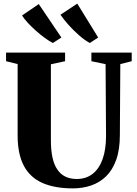

<svg xmlns="http://www.w3.org/2000/svg" viewBox="-20 -1034 756 1062"><path d="M383.5 8Q283 8 214.8 -22Q146.5 -52 112 -116.8Q77.5 -181.5 77.5 -284.5V-679.5L13.5 -695.5V-743H340V-695.5L261.5 -678.5V-258.5Q261.5 -203.5 270.2 -163.2Q279 -123 297 -96.5Q315 -70 341.8 -57Q368.5 -44 404 -44Q456 -44 492.2 -72.2Q528.5 -100.5 547.5 -153.8Q566.5 -207 566.5 -282L564 -679L485.5 -695.5V-743H708.5V-695.5L645.5 -679.5L643 -287.5Q643 -206.5 622.8 -150Q602.5 -93.5 566.8 -58.8Q531 -24 483.8 -8Q436.5 8 383.5 8ZM272 -796.5Q253 -806 228.5 -823.8Q204 -841.5 179.2 -863.5Q154.5 -885.5 134 -907.5Q113.5 -929.5 102 -948.5L194.5 -1011.5L319.5 -826.5L273 -796.5ZM476.5 -796.5Q449 -811 417.5 -838.5Q386 -866 358.5 -897Q331 -928 314.5 -952.5L407.5 -1014L523 -826.5L477.5 -796.5Z"/></svg>

Font: Merriweather 72pt Black
Style: Regular
Weight: 900
Version: Version 2.100